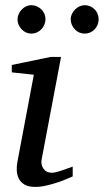

<svg xmlns="http://www.w3.org/2000/svg" viewBox="-20 -716 404 748"><path d="M263.2 -28.8Q257.3 -26.4 241.7 -19.5Q226.1 -12.7 205.1 -5.6Q184.1 1.5 160.9 6.8Q137.7 12.2 117.2 12.2Q91.3 12.2 76.2 3.4Q61 -5.4 53.7 -19.5Q46.4 -33.7 45.4 -51.3Q44.4 -68.8 47.9 -85.9L111.8 -424.8L25.9 -434.1V-462.9L176.8 -494.1H217.8L142.1 -94.2Q140.1 -84 142.3 -74.7Q144.5 -65.4 149.7 -58.3Q154.8 -51.3 162.8 -47.1Q170.9 -43 181.2 -43Q189.9 -43 201.9 -46.1Q213.9 -49.3 225.8 -53.5Q237.8 -57.6 248 -61.5Q258.3 -65.4 263.2 -66.9ZM157.2 -641.1Q157.2 -629.9 152.8 -619.6Q148.4 -609.4 140.9 -601.6Q133.3 -593.8 123.3 -589.4Q113.3 -585 102.1 -585Q91.3 -585 81.5 -589.4Q71.8 -593.8 64.5 -601.6Q57.1 -609.4 52.7 -619.1Q48.3 -628.9 48.3 -640.1Q48.3 -650.9 52.7 -660.9Q57.1 -670.9 64.5 -678.7Q71.8 -686.5 81.5 -691.2Q91.3 -695.8 102.1 -695.8Q113.3 -695.8 123.3 -691.4Q133.3 -687 140.9 -679.7Q148.4 -672.4 152.8 -662.4Q157.2 -652.3 157.2 -641.1ZM364.3 -641.1Q364.3 -629.9 360.1 -619.6Q356 -609.4 348.6 -601.6Q341.3 -593.8 331.3 -589.4Q321.3 -585 310.1 -585Q298.8 -585 288.8 -589.4Q278.8 -593.8 271.5 -601.6Q264.2 -609.4 259.8 -619.6Q255.4 -629.9 255.4 -641.1Q255.4 -651.4 260 -661.4Q264.6 -671.4 272.2 -679Q279.8 -686.5 289.8 -691.2Q299.8 -695.8 310.1 -695.8Q321.3 -695.8 331.3 -691.4Q341.3 -687 348.6 -679.7Q356 -672.4 360.1 -662.4Q364.3 -652.3 364.3 -641.1Z"/></svg>

Font: Charis SIL
Style: Italic
Weight: 400
Italic angle: -11°
Foundry: SIL International
Version: Version 4.112